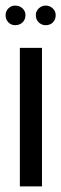

<svg xmlns="http://www.w3.org/2000/svg" viewBox="-25 -666 219 686"><path d="M125 -495V0H46V-495ZM-5 -612Q-5 -626 5 -636Q15 -646 29 -646Q45 -646 55.5 -636Q66 -626 66 -612Q66 -596 55.5 -586Q45 -576 29 -576Q15 -576 5 -586Q-5 -596 -5 -612ZM103 -612Q103 -626 113.5 -636Q124 -646 138 -646Q153 -646 163.5 -636Q174 -626 174 -612Q174 -596 164 -586Q154 -576 138 -576Q124 -576 113.5 -586Q103 -596 103 -612Z"/></svg>

Font: Moniqa SemBd Narrow Heading
Style: Regular
Weight: 600
Width: 4
Designer: Rajesh Rajput
Foundry: Rajesh Rajput
Version: Version 1.000